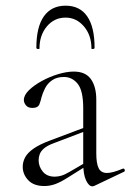

<svg xmlns="http://www.w3.org/2000/svg" viewBox="-20 -648 460 676"><path d="M313 6Q309 8 305 8Q293 8 283 -13Q273 -34 273 -74V-267Q273 -329 253.5 -353Q234 -377 205 -377Q180 -377 163.5 -365.5Q147 -354 138.5 -337Q130 -320 126 -305Q124 -295 119 -281.5Q114 -268 94 -268Q79 -268 71.5 -277Q64 -286 64 -296Q64 -313 82 -330.5Q100 -348 127.5 -363Q155 -378 185 -387Q215 -396 240 -396Q281 -396 300 -369.5Q319 -343 319 -297V-108Q319 -72 327.5 -55.5Q336 -39 357 -39Q376 -39 412 -54Q417 -56 419 -50.5Q421 -45 416 -43ZM136 7Q99 7 79.5 -13.5Q60 -34 60 -61Q60 -78 68.5 -94Q77 -110 98.5 -125Q120 -140 158 -154L283 -201L285 -188L167 -143Q146 -135 135 -125.5Q124 -116 120 -105.5Q116 -95 116 -84Q116 -62 130.5 -44Q145 -26 173 -26Q184 -26 196 -29.5Q208 -33 225 -43L292 -82L294 -70L219 -23Q194 -7 175 0Q156 7 136 7ZM119 -477Q119 -475 113.5 -475.5Q108 -476 108 -480Q108 -553 134.5 -590.5Q161 -628 211 -628Q261 -628 287 -590.5Q313 -553 313 -480Q313 -476 307.5 -475.5Q302 -475 302 -477Q302 -524 275.5 -555Q249 -586 211 -586Q171 -586 145 -555Q119 -524 119 -477Z"/></svg>

Font: Cormorant Garamond Light
Style: Regular
Weight: 300
Designer: Christian Thalmann (Catharsis Fonts)
Foundry: Catharsis Fonts
Version: Version 4.001